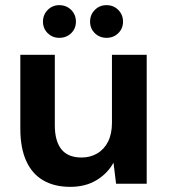

<svg xmlns="http://www.w3.org/2000/svg" viewBox="-20 -714 655 746"><path d="M253 12Q191 12 147.5 -13.5Q104 -39 81.5 -89.5Q59 -140 59 -214V-501H193V-227Q193 -166 218.5 -134Q244 -102 297 -102Q331 -102 358 -118Q385 -134 400 -164Q415 -194 415 -237V-501H550V0H431L421 -82Q398 -40 355 -14Q312 12 253 12ZM210 -567Q184 -567 165.5 -585Q147 -603 147 -630Q147 -657 165.5 -675.5Q184 -694 210 -694Q238 -694 256.5 -675.5Q275 -657 275 -630Q275 -603 256.5 -585Q238 -567 210 -567ZM394 -567Q367 -567 348.5 -585Q330 -603 330 -630Q330 -657 348.5 -675.5Q367 -694 394 -694Q421 -694 439.5 -675.5Q458 -657 458 -630Q458 -603 439.5 -585Q421 -567 394 -567Z"/></svg>

Font: DM Sans 18pt
Style: Bold
Weight: 700
Designer: Colophon Foundry, Jonny Pinhorn
Foundry: Colophon Foundry
Version: Version 4.004;gftools[0.9.30]